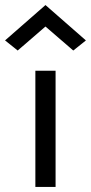

<svg xmlns="http://www.w3.org/2000/svg" viewBox="-50 -740 360 760"><path d="M90 -460H170V0H90ZM130 -635 20 -540 -30 -580 130 -720 290 -580 240 -540Z"/></svg>

Font: jost-mod-400
Style: Regular
Weight: 400
Version: Version 3.200; ttfautohint (v0.97) -l 8 -r 50 -G 200 -x 14 -